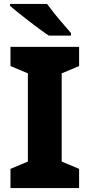

<svg xmlns="http://www.w3.org/2000/svg" viewBox="-20 -951 453 971"><path d="M380 0H33V-97L121 -134V-580L33 -617V-714H380V-617L292 -580V-134L380 -97ZM218 -931Q234 -909 256 -881.5Q278 -854 300.5 -828.5Q323 -803 339 -784V-771H227Q207 -784 180.5 -803.5Q154 -823 125.5 -845Q97 -867 72 -887Q47 -907 31 -921V-931Z"/></svg>

Font: Noto Sans Devanagari ExtraBold
Style: Regular
Weight: 800
Version: Version 2.003